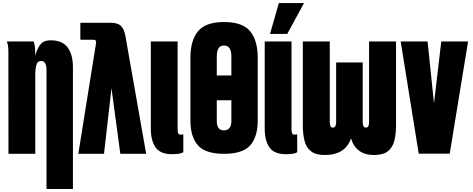

<svg xmlns="http://www.w3.org/2000/svg" viewBox="-20 -1003 3083 1252"><path d="M34.7 -654.3Q34.7 -665.5 34.4 -675Q34.2 -684.6 33.4 -693.4Q32.7 -702.1 30.8 -711.7Q28.8 -721.2 24.9 -732.4H199.7Q207 -713.9 208.5 -688Q210 -662.1 210 -639.2Q219.7 -681.2 241.5 -710.7Q263.2 -740.2 310.5 -740.2Q386.7 -740.2 421.1 -693.4Q455.6 -646.5 455.6 -564.9V229.5H283.2V-546.9Q283.2 -605 249 -605Q229 -605 221.9 -591.1Q214.8 -577.1 212.4 -556.4Q210 -535.6 210 -515.1V0H35.2Z M503.9 -854.5H701.2Q748.5 -854.5 769.3 -833.3Q790 -812 797.4 -770.5L933.1 0H764.6L707 -427.7L658.2 0H490.7L605.5 -716.3Q606.9 -723.6 606.9 -730.5Q606.9 -743.7 587.9 -743.7H503.9Z M1101.1 2.4Q1025.4 2.4 994.4 -42Q963.4 -86.4 963.4 -164.6V-732.4H1138.2V-159.7Q1138.2 -144.5 1141.6 -134.8Q1145 -125 1159.2 -125Q1166.5 -125 1175.3 -127.4V-10.3Q1156.7 2.4 1101.1 2.4Z M1440.9 -859.4Q1561.5 -859.4 1611.1 -799.3Q1660.6 -739.3 1660.6 -625.5V-216.8Q1660.6 -110.4 1611.6 -55.2Q1562.5 0 1440.9 0Q1319.8 0 1270.8 -55.2Q1221.7 -110.4 1221.7 -216.8V-625.5Q1221.7 -739.3 1271.2 -799.3Q1320.8 -859.4 1440.9 -859.4ZM1440.4 -706.5Q1393.6 -706.5 1393.6 -633.3V-510.7H1488.8V-634.3Q1488.8 -706.5 1440.4 -706.5ZM1393.6 -349.1V-214.4Q1393.6 -152.8 1439.5 -152.8Q1488.8 -152.8 1488.8 -215.3V-349.1Z M1843.8 2.4Q1768.1 2.4 1737.1 -42Q1706.1 -86.4 1706.1 -164.6V-732.4H1880.9V-159.7Q1880.9 -144.5 1884.3 -134.8Q1887.7 -125 1901.9 -125Q1909.2 -125 1918 -127.4V-10.3Q1899.4 2.4 1843.8 2.4ZM1853 -781.7H1740.7L1798.3 -982.9H1962.4Z M2269 -100.6Q2231.4 7.8 2097.7 7.8Q2039.1 7.8 2008.1 -16.6Q1977.1 -41 1965.8 -84.7Q1954.6 -128.4 1954.6 -187V-732.4H2130.4V-207.5Q2130.4 -170.9 2150.4 -170.9Q2171.9 -170.9 2171.9 -207.5V-595.7H2345.2V-207.5Q2345.2 -170.9 2366.7 -170.9Q2386.7 -170.9 2386.7 -207.5V-732.4H2562.5V-187Q2562.5 -128.4 2551.3 -84.7Q2540 -41 2509 -16.6Q2478 7.8 2419.4 7.8Q2301.3 7.8 2269 -100.6Z M2710.4 -1 2592.8 -732.4H2768.1L2810.1 -329.6L2857.4 -732.4H3032.2L2912.6 -1Z"/></svg>

Font: webenart
Style: Regular
Weight: 400
Designer: Vernon Adams
Foundry: Vernon Adams
Version: Version 2.116; ttfautohint (v1.8.3)